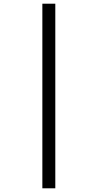

<svg xmlns="http://www.w3.org/2000/svg" viewBox="-20 -852 527 1038"><path d="M209 -832V166H279V-832Z"/></svg>

Font: Noto Sans Gurmukhi SemiCondensed
Style: Regular
Weight: 400
Width: 4
Designer: Jelle Bosma - Monotype Design Team
Foundry: Monotype Imaging Inc.
Version: Version 2.004